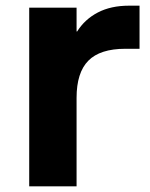

<svg xmlns="http://www.w3.org/2000/svg" viewBox="-20 -657 530 677"><path d="M472 -485H422Q333 -485 291.5 -443Q250 -401 250 -312V0H83V-630H250V-546H252Q279 -589 325 -613Q371 -637 435 -637H472Z"/></svg>

Font: TypoPRO Sinkin Sans
Style: 700 Bold
Weight: 700
Designer: Keith Bates
Foundry: K-Type
Version: Sinkin Sans (version 1.0)  by Keith Bates   •   © 2014   www